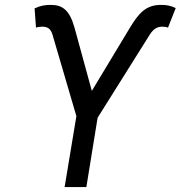

<svg xmlns="http://www.w3.org/2000/svg" viewBox="-20 -757 731 777"><path d="M241.5 0H329.5L375 -280.5L585.9 -616.5C601.2 -641 617.2 -649.1 637.1 -649.1C647 -649.1 655.5 -647.7 659.8 -644.9L691.1 -724.4C669.7 -734.4 654.1 -737.2 631.4 -737.2C570.3 -737.2 541.2 -703.5 505 -643.5L351.6 -389.2L282 -643.5C261.7 -717.3 232.2 -737.2 185.4 -737.2C162.6 -737.2 144.2 -734.4 120 -723L125.7 -644.9C130 -647.7 142.8 -649.1 151.3 -649.1C172.6 -649.1 185.4 -640.6 192.5 -616.5L289.1 -286.9Z"/></svg>

Font: Margiela Sans
Style: Italic
Weight: 400
Italic angle: -9.39999°
Designer: Stefan Endress, Andreas Faust
Version: Version 1.100;FEAKit 1.0